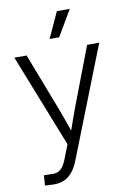

<svg xmlns="http://www.w3.org/2000/svg" viewBox="-101 -796 717 1061"><g transform="rotate(-10 257.5 -265.0)"><path d="M63.5 202.6 67.4 146 106.4 146.5Q128.4 148.4 144 142.6Q159.7 136.7 172.4 120.4Q185.1 104 196.3 74.7L225.6 -0.5L19.5 -522.5H88.4L211.9 -201.2Q227.1 -161.6 240.7 -122.6Q254.4 -83.5 268.1 -44.4H249.5Q262.7 -83.5 276.6 -122.6Q290.5 -161.6 305.2 -201.2L427.7 -522.5H495.6L252.4 96.2Q237.8 133.3 218.3 157.5Q198.7 181.6 173.3 193.4Q147.9 205.1 114.7 205.1Q100.6 205.1 88.1 204.3Q75.7 203.6 63.5 202.6ZM229 -590.3 295.4 -734.9H367.7L282.7 -590.3Z"/></g></svg>

Font: Inter 28pt Light
Style: Regular
Weight: 300
Designer: Rasmus Andersson
Foundry: rsms
Version: Version 4.001;git-66647c0bb